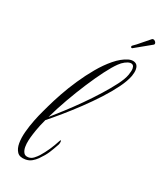

<svg xmlns="http://www.w3.org/2000/svg" viewBox="-159 -978 907 1083"><g transform="rotate(20 294.5 -436.0)"><path d="M125 6Q89 6 75 -15Q61 -36 61 -68Q61 -101 71.5 -140Q82 -179 96.5 -216Q111 -253 124.5 -281Q138 -309 143 -320Q161 -358 187.5 -406Q214 -454 247.5 -504Q281 -554 318.5 -599Q356 -644 396.5 -677Q437 -710 477 -722Q488 -725 497 -725Q514 -725 525.5 -715.5Q537 -706 537 -683Q537 -667 529 -643Q516 -608 485 -565.5Q454 -523 412 -477.5Q370 -432 323.5 -388Q277 -344 233 -306Q189 -268 155 -241Q146 -222 138.5 -204Q131 -186 125 -169Q122 -160 116 -142Q110 -124 105 -102Q100 -80 100 -60Q100 -40 108 -25.5Q116 -11 137 -11Q154 -11 168.5 -22Q183 -33 195 -46Q237 -94 270 -157Q274 -164 276 -164Q278 -164 278 -158Q278 -149 274 -139Q255 -104 239.5 -80Q224 -56 195 -27Q182 -14 164.5 -4Q147 6 125 6ZM166 -264Q197 -291 238 -328.5Q279 -366 322 -409Q365 -452 403.5 -495Q442 -538 470.5 -576Q499 -614 509 -642Q518 -668 518 -682Q518 -708 495 -708Q482 -708 464 -698.5Q446 -689 431 -674Q406 -650 372.5 -605.5Q339 -561 302 -504Q265 -447 229.5 -385Q194 -323 166 -264ZM476.7 -789.6H475Q468.2 -789.6 468.2 -797.3Q468.2 -800.7 471.6 -803.2Q491.1 -816 516.6 -837.7Q542.1 -859.3 563.4 -875.5Q567.6 -878 570.2 -878Q577 -878 582.9 -871.7Q588.9 -865.3 588.9 -858.5Q588.9 -852.5 583.8 -850Z"/></g></svg>

Font: MonteCarlo
Style: Regular
Weight: 400
Designer: Robert E. Leuschke
Foundry: Robert E. Leuschke
Version: Version 1.010; ttfautohint (v1.8.3)